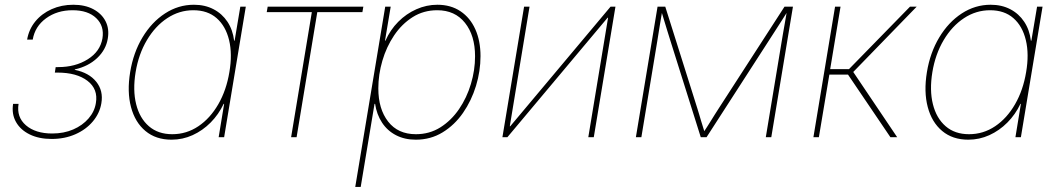

<svg xmlns="http://www.w3.org/2000/svg" viewBox="-20 -563 4341 788"><path d="M191.9 7.3Q140.1 7.3 102.1 -11.2Q64 -29.8 45.7 -62.3Q27.3 -94.7 33.7 -136.7H56.2Q47.4 -82.5 86.4 -48.8Q125.5 -15.1 194.3 -15.1Q242.2 -15.1 280.5 -31.7Q318.8 -48.3 343.5 -76.9Q368.2 -105.5 373.5 -140.1Q383.3 -197.3 339.1 -231.2Q294.9 -265.1 215.8 -265.1H205.1L208.5 -287.6H218.8Q289.1 -287.6 340.1 -319.6Q391.1 -351.6 400.4 -405.3Q408.7 -456.1 375 -488.5Q341.3 -521 277.8 -521Q214.4 -521 168.9 -487.8Q123.5 -454.6 114.3 -400.4H91.3Q98.6 -442.9 125 -475.1Q151.4 -507.3 191.9 -525.4Q232.4 -543.5 280.8 -543.5Q328.6 -543.5 362.8 -525.4Q397 -507.3 413.1 -476.1Q429.2 -444.8 422.4 -404.8Q415 -358.9 378.7 -324.7Q342.3 -290.5 287.6 -278.3L286.6 -276.4Q345.2 -264.6 375 -227.5Q404.8 -190.4 396 -139.2Q389.2 -98.1 361.1 -64.7Q333 -31.2 289.3 -12Q245.6 7.3 191.9 7.3Z M684.1 10.3Q619.6 10.3 576.9 -25.4Q534.2 -61 517.6 -123.8Q501 -186.5 514.2 -267.1Q527.3 -347.2 564.9 -409.7Q602.5 -472.2 657.2 -507.8Q711.9 -543.5 775.9 -543.5Q821.3 -543.5 856.4 -525.1Q891.6 -506.8 913.6 -473.6Q935.5 -440.4 940.9 -396H942.9L966.3 -535.6H988.8L899.9 0H877.4L899.9 -136.7H897.9Q877.4 -93.3 844.5 -60.1Q811.5 -26.9 770.5 -8.3Q729.5 10.3 684.1 10.3ZM687 -12.2Q745.6 -12.2 794.2 -44.9Q842.8 -77.6 876 -135.3Q909.2 -192.9 921.4 -267.1Q934.1 -340.8 920.2 -398.4Q906.2 -456.1 869.1 -488.5Q832 -521 773.4 -521Q715.8 -521 666.5 -488.5Q617.2 -456.1 583 -398.4Q548.8 -340.8 536.6 -267.1Q524.4 -192.9 538.8 -135.3Q553.2 -77.6 591.1 -44.9Q628.9 -12.2 687 -12.2Z M1174.8 0 1259.8 -513.2H1074.7L1078.6 -535.6H1471.2L1467.3 -513.2H1282.2L1197.3 0Z M1438 204.1 1561 -535.6H1583.5L1560.1 -396H1562Q1581.5 -440.4 1614.5 -473.6Q1647.5 -506.8 1689 -525.1Q1730.5 -543.5 1774.9 -543.5Q1830.1 -543.5 1869.9 -516.8Q1909.7 -490.2 1930.9 -442.6Q1952.1 -395 1952.1 -332.5Q1952.1 -271.5 1933.6 -210.7Q1915 -149.9 1880.4 -99.9Q1845.7 -49.8 1796.6 -19.8Q1747.6 10.3 1686.5 10.3Q1640.6 10.3 1605.2 -8.1Q1569.8 -26.4 1547.9 -59.8Q1525.9 -93.3 1519.5 -136.7H1517.1L1460.4 204.1ZM1687 -12.2Q1742.7 -12.2 1787.4 -40.3Q1832 -68.4 1864 -115.2Q1896 -162.1 1912.8 -218.8Q1929.7 -275.4 1929.7 -332Q1929.7 -417.5 1888.4 -469.2Q1847.2 -521 1774.4 -521Q1718.3 -521 1673.6 -492.7Q1628.9 -464.4 1597.4 -417.5Q1565.9 -370.6 1549.3 -313.7Q1532.7 -256.8 1532.7 -200.2Q1532.7 -115.7 1573 -64Q1613.3 -12.2 1687 -12.2Z M2417 0H2394.5L2475.6 -490.2H2473.6L2062.5 0H2042L2130.9 -535.6H2153.3L2072.3 -44.9H2074.2L2485.8 -535.6H2505.9Z M2589.8 0 2678.7 -535.6H2710.4L2842.3 -117.2Q2846.2 -105 2849.9 -92.3Q2853.5 -79.6 2857.4 -66.9Q2861.3 -54.2 2865.2 -41.7Q2869.1 -29.3 2873 -16.6H2865.2Q2873.5 -29.3 2881.6 -41.7Q2889.6 -54.2 2897.5 -66.9Q2905.3 -79.6 2913.3 -92.3Q2921.4 -105 2929.2 -117.2L3199.7 -535.6H3234.4L3145.5 0H3123L3188.5 -395Q3190.9 -410.2 3193.6 -425.5Q3196.3 -440.9 3199 -456.1Q3201.7 -471.2 3204.3 -486.6Q3207 -502 3209.5 -517.1H3212.9Q3200.2 -497.1 3187.3 -476.8Q3174.3 -456.5 3161.4 -436.5Q3148.4 -416.5 3135.3 -396L2879.9 0H2856L2731.4 -396Q2725.1 -416.5 2718.8 -436.5Q2712.4 -456.5 2706.5 -476.8Q2700.7 -497.1 2694.3 -517.1H2697.8Q2695.3 -502 2692.6 -486.6Q2689.9 -471.2 2687.5 -456.1Q2685.1 -440.9 2682.6 -425.5Q2680.2 -410.2 2677.7 -395L2612.3 0Z M3318.4 0 3407.2 -535.6H3429.7L3387.2 -279.3H3464.4L3714.8 -535.6H3742.2L3481.9 -267.6L3662.1 0H3634.3L3460.4 -256.8H3383.8L3340.8 0Z M3954.1 10.3Q3889.6 10.3 3846.9 -25.4Q3804.2 -61 3787.6 -123.8Q3771 -186.5 3784.2 -267.1Q3797.4 -347.2 3835 -409.7Q3872.6 -472.2 3927.2 -507.8Q3981.9 -543.5 4045.9 -543.5Q4091.3 -543.5 4126.5 -525.1Q4161.6 -506.8 4183.6 -473.6Q4205.6 -440.4 4210.9 -396H4212.9L4236.3 -535.6H4258.8L4169.9 0H4147.5L4169.9 -136.7H4168Q4147.5 -93.3 4114.5 -60.1Q4081.5 -26.9 4040.5 -8.3Q3999.5 10.3 3954.1 10.3ZM3957 -12.2Q4015.6 -12.2 4064.2 -44.9Q4112.8 -77.6 4146 -135.3Q4179.2 -192.9 4191.4 -267.1Q4204.1 -340.8 4190.2 -398.4Q4176.3 -456.1 4139.2 -488.5Q4102.1 -521 4043.5 -521Q3985.8 -521 3936.5 -488.5Q3887.2 -456.1 3853 -398.4Q3818.8 -340.8 3806.6 -267.1Q3794.4 -192.9 3808.8 -135.3Q3823.2 -77.6 3861.1 -44.9Q3898.9 -12.2 3957 -12.2Z"/></svg>

Font: Inter 20pt Thin
Style: Italic
Weight: 250
Italic angle: -9.3988°
Version: Version 4.001;git-66647c0bb